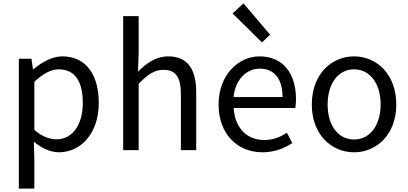

<svg xmlns="http://www.w3.org/2000/svg" viewBox="-20 -892 2427 1141"><path d="M92 229H184V45L181 -50C230 -9 282 13 331 13C455 13 567 -94 567 -280C567 -448 491 -557 351 -557C288 -557 227 -521 178 -480H176L167 -543H92ZM316 -64C280 -64 232 -78 184 -120V-406C236 -454 283 -480 328 -480C432 -480 472 -400 472 -279C472 -145 406 -64 316 -64Z M712 0H804V-394C858 -449 896 -477 952 -477C1024 -477 1055 -434 1055 -332V0H1146V-344C1146 -482 1094 -557 980 -557C906 -557 850 -516 800 -466L804 -578V-796H712Z M1539 13C1612 13 1670 -11 1717 -42L1685 -103C1644 -76 1602 -60 1549 -60C1446 -60 1375 -134 1369 -250H1735C1737 -264 1739 -282 1739 -302C1739 -457 1661 -557 1522 -557C1398 -557 1279 -448 1279 -271C1279 -92 1394 13 1539 13ZM1368 -315C1379 -423 1447 -484 1524 -484C1609 -484 1659 -425 1659 -315ZM1537 -640 1585 -686 1427 -872 1362 -812Z M2084 13C2217 13 2335 -91 2335 -271C2335 -452 2217 -557 2084 -557C1951 -557 1833 -452 1833 -271C1833 -91 1951 13 2084 13ZM2084 -63C1990 -63 1927 -146 1927 -271C1927 -396 1990 -480 2084 -480C2178 -480 2242 -396 2242 -271C2242 -146 2178 -63 2084 -63Z"/></svg>

Font: Noto Sans HK
Style: Regular
Weight: 400
Designer: Ryoko NISHIZUKA 西塚涼子 (kana, bopomofo & ideographs); Paul D. Hunt (Latin, Greek & Cyrillic); Sandoll Communications 산돌커뮤니
Foundry: Adobe
Version: Version 2.004;hotconv 1.0.118;makeotfexe 2.5.65603